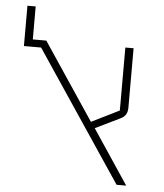

<svg xmlns="http://www.w3.org/2000/svg" viewBox="-53 -789 712 835"><g transform="rotate(5 303.0 -371.0)"><path d="M108 -566H33V-742H69V-598H128L352 -263L473 -323V-598H509V-338Q509 -321 502 -309Q495 -297 478 -289L371 -237L529 0H487Z"/></g></svg>

Font: IBM Plex Sans Hebrew ExtraLight
Style: Regular
Weight: 200
Designer: Mike Abbink, Paul van der Laan, Pieter van Rosmalen, Yanek Iontef
Foundry: Bold Monday
Version: Version 1.2